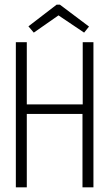

<svg xmlns="http://www.w3.org/2000/svg" viewBox="-20 -804 478 824"><path d="M48 0V-623H95V-356H335V-623H381V0H334V-315H95V0ZM125 -664 102 -691 223 -784H237L362 -690L341 -664L231 -738Z"/></svg>

Font: Inconsolata SemiCondensed Light
Style: Regular
Weight: 300
Width: 4
Monospace: yes
Designer: Raph Levien, Cyreal, Brenton Simpson
Foundry: Raph Levien, Cyreal, Google
Version: Version 3.100; ttfautohint (v1.8.4.7-5d5b)